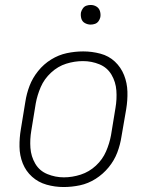

<svg xmlns="http://www.w3.org/2000/svg" viewBox="-20 -745 616 773"><path d="M236 8Q269 8 302 1Q335 -6 365 -25Q395 -44 417.5 -71.5Q440 -99 452 -130.5Q464 -162 469 -195L488 -305Q494 -341 493 -376Q492 -411 479.5 -442.5Q467 -474 442.5 -497Q418 -520 384 -529Q350 -538 315 -538Q282 -538 249 -531Q216 -524 186 -505.5Q156 -487 133.5 -459Q111 -431 99 -399.5Q87 -368 82 -335L64 -225Q58 -190 58.5 -154.5Q59 -119 71.5 -87.5Q84 -56 109 -33.5Q134 -11 167.5 -1.5Q201 8 236 8ZM237 -31Q203 -31 171 -44Q139 -57 122 -86Q105 -115 102.5 -149.5Q100 -184 106 -219L124 -329Q130 -362 144 -394.5Q158 -427 185.5 -452.5Q213 -478 246.5 -488.5Q280 -499 314 -499Q349 -499 380.5 -486Q412 -473 429 -444Q446 -415 448.5 -380.5Q451 -346 445 -311L427 -201Q421 -168 407 -135.5Q393 -103 366 -78Q339 -53 305 -42Q271 -31 237 -31ZM345 -646Q354 -646 362.5 -649Q371 -652 376.5 -659.5Q382 -667 384 -676Q386 -688 382.5 -700Q379 -712 368.5 -718.5Q358 -725 345 -725Q336 -725 327.5 -722Q319 -719 313.5 -711Q308 -703 306 -695Q304 -682 307.5 -670Q311 -658 322 -652Q333 -646 345 -646Z"/></svg>

Font: Iosevka Sparkle Extralight
Style: Italic
Weight: 200
Italic angle: -9°
Designer: Belleve Invis
Foundry: Belleve Invis
Version: Version 4.5.0; ttfautohint (v1.8.3)